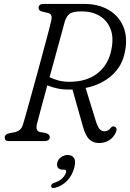

<svg xmlns="http://www.w3.org/2000/svg" viewBox="-20 -720 664 980"><path d="M571 -43.5Q559.5 -18.5 537.2 -4.2Q515 10 484.5 10Q457.5 10 437.5 -7.2Q417.5 -24.5 404 -71.5L350 -263Q344.5 -263 339 -263Q305 -262 275.5 -268Q246 -274 221.5 -284.5Q202.5 -215.5 187.8 -160Q173 -104.5 168 -85Q164 -66 169 -57.2Q174 -48.5 184 -46L213.5 -41Q234 -34.5 234 -20.5Q234 0 207.5 0H24.5Q4 0 4 -18Q4 -35.5 30 -40.5L51.5 -44.5Q68.5 -47.5 80 -56.5Q91.5 -65.5 97.5 -85Q102.5 -101 113.8 -141.5Q125 -182 140.2 -236.5Q155.5 -291 171.5 -350Q187.5 -409 202.2 -463.5Q217 -518 227.5 -558.2Q238 -598.5 241.5 -614.5Q245.5 -632.5 241.2 -642Q237 -651.5 220.5 -655L196 -660.5Q185 -663.5 181 -668.2Q177 -673 177 -680Q177.5 -700 203 -700H409Q481.5 -700 533.5 -670Q585.5 -640 609 -585.5Q632.5 -531 618 -457Q604.5 -383.5 551.5 -335.8Q498.5 -288 417 -271L469 -102.5Q478.5 -71.5 488.8 -60.8Q499 -50 512.5 -50Q532.5 -50 544.5 -66.5Q554 -79 566 -73Q581 -66 571 -43.5ZM310.5 -609.5Q306 -592.5 294 -548.5Q282 -504.5 265.8 -445.8Q249.5 -387 233 -326Q251.5 -316.5 277.2 -309.5Q303 -302.5 334 -302.5Q423 -302.5 478 -346Q533 -389.5 548 -464.5Q561.5 -527 544.5 -571.2Q527.5 -615.5 488.5 -638.8Q449.5 -662 396.5 -662Q351.5 -662 334.8 -649Q318 -636 310.5 -609.5ZM299.5 146Q282.5 146 275.5 135.5Q268.5 125 272.5 109.5Q277 92.5 292.5 81.8Q308 71 326 71Q347 71 357.5 86Q368 101 359 136.5Q348 176.5 322.2 203Q296.5 229.5 261 238.5Q242.5 243.5 241 230Q241 217 258 212.5Q282.5 205 297.5 190.5Q312.5 176 317 159.5Q320.5 146 307.5 146Z"/></svg>

Font: Fraunces 72pt S100 Light
Style: Italic
Weight: 300
Italic angle: -16°
Version: Version 1.000; ttfautohint (v1.8.3)